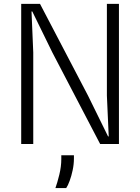

<svg xmlns="http://www.w3.org/2000/svg" viewBox="-20 -747 727 996"><path d="M90 0V-727H187.5L436.5 -251L540.5 -39.5H544L534.5 -251V-727H597V0H499.5L251.5 -475L147.5 -687.5H143.5L152.5 -475V0ZM267.5 228.5Q277 202.5 287.5 160Q298 117.5 298 78.5V58.5H363.5V75Q363.5 104.5 357 135.5Q350.5 166.5 341.2 191.5Q332 216.5 323.5 228.5Z"/></svg>

Font: Spline Sans Light
Style: Regular
Weight: 300
Designer: Eben Sorkin, Mirko Velimirovic
Foundry: Sorkin Type
Version: Version 1.000; ttfautohint (v1.8.3)